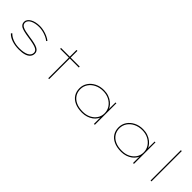

<svg xmlns="http://www.w3.org/2000/svg" viewBox="271 -2020 3310 3310"><g transform="rotate(45 1925.5 -365.0)"><path d="M419 10Q323 10 246.5 -16Q170 -42 125 -91L141 -110Q185 -63 255 -37.5Q325 -12 410 -12Q466 -12 509.5 -20.5Q553 -29 582.5 -44.5Q612 -60 627.5 -83.5Q643 -107 643 -137Q643 -184 589 -209Q562 -222 512.5 -233.5Q463 -245 391 -255Q321 -265 272 -277Q223 -289 197 -303Q171 -317 157.5 -339.5Q144 -362 144 -392Q144 -424 162.5 -450Q181 -476 214 -495.5Q247 -515 292.5 -525.5Q338 -536 392 -536Q438 -536 487.5 -524.5Q537 -513 583 -492.5Q629 -472 662 -445L649 -427Q618 -453 574.5 -472.5Q531 -492 484 -503Q437 -514 393 -514Q344 -514 302 -505Q260 -496 230 -480Q200 -464 183 -442Q166 -420 166 -394Q166 -369 178 -351Q190 -333 215 -321Q240 -308 285 -297.5Q330 -287 395 -278Q472 -268 525.5 -255Q579 -242 608 -226Q637 -210 651 -188.5Q665 -167 665 -138Q665 -91 636.5 -57.5Q608 -24 553.5 -7Q499 10 419 10Z M1127 0V-689H1149V0ZM914 -503V-525H1369V-503Z M1959 10Q1854 10 1780 -23.5Q1706 -57 1667.5 -117Q1629 -177 1629 -257Q1629 -336 1671 -399Q1713 -462 1786 -499Q1859 -536 1952 -536Q2017 -536 2071 -516.5Q2125 -497 2164.5 -465Q2204 -433 2227 -395Q2250 -357 2251 -321L2241 -320L2243 -525H2263V0H2241V-192L2255 -210Q2250 -163 2225 -123Q2200 -83 2159.5 -53Q2119 -23 2067.5 -6.5Q2016 10 1959 10ZM1955 -12Q2038 -12 2102.5 -44Q2167 -76 2204.5 -131.5Q2242 -187 2242 -259Q2242 -330 2205 -387.5Q2168 -445 2102.5 -479.5Q2037 -514 1953 -514Q1865 -514 1796.5 -479.5Q1728 -445 1689.5 -387Q1651 -329 1651 -257Q1651 -185 1687 -129.5Q1723 -74 1791 -43Q1859 -12 1955 -12Z M2912 10Q2807 10 2733 -23.5Q2659 -57 2620.5 -117Q2582 -177 2582 -257Q2582 -336 2624 -399Q2666 -462 2739 -499Q2812 -536 2905 -536Q2970 -536 3024 -516.5Q3078 -497 3117.5 -465Q3157 -433 3180 -395Q3203 -357 3204 -321L3194 -320L3196 -525H3216V0H3194V-192L3208 -210Q3203 -163 3178 -123Q3153 -83 3112.5 -53Q3072 -23 3020.5 -6.5Q2969 10 2912 10ZM2908 -12Q2991 -12 3055.5 -44Q3120 -76 3157.5 -131.5Q3195 -187 3195 -259Q3195 -330 3158 -387.5Q3121 -445 3055.5 -479.5Q2990 -514 2906 -514Q2818 -514 2749.5 -479.5Q2681 -445 2642.5 -387Q2604 -329 2604 -257Q2604 -185 2640 -129.5Q2676 -74 2744 -43Q2812 -12 2908 -12Z M3621 0V-740H3643V0Z"/></g></svg>

Font: Lexend Zetta Thin
Style: Regular
Weight: 250
Version: Version 1.007